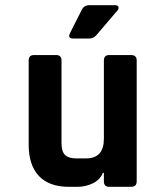

<svg xmlns="http://www.w3.org/2000/svg" viewBox="-20 -723 640 743"><path d="M326 -703H425Q435 -703 438 -697Q441 -691 435 -683L353 -587Q342 -574 325 -574H262Q241 -574 251 -595L296 -684Q305 -703 326 -703ZM280 0H247Q170 0 130.5 -42Q91 -84 91 -163V-489Q91 -510 112 -510H197Q218 -510 218 -489V-169Q218 -137 231.5 -123.5Q245 -110 276 -110H313Q382 -110 382 -186V-489Q382 -510 403 -510H487Q509 -510 509 -489V-21Q509 0 487 0H403Q382 0 382 -21V-54H378Q367 -27 339 -13.5Q311 0 280 0Z"/></svg>

Font: RajdhaniMono
Style: Bold
Weight: 700
Monospace: yes
Designer: Satya Rajpurohit, Jyotish Sonowal
Foundry: Indian Type Foundry
Version: Version 1.201;PS 1.0;hotconv 1.0.78;makeotf.lib2.5.61930; tt